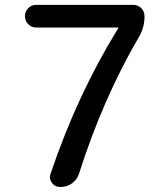

<svg xmlns="http://www.w3.org/2000/svg" viewBox="-20 -750 670 770"><path d="M182.6 -52.7Q290 -371.1 454.1 -636.7Q454.1 -637.7 454.6 -637.7Q455.1 -637.7 455.1 -638.7Q455.1 -639.6 454.1 -639.6H125Q106.4 -639.6 93.3 -652.8Q80.1 -666 80.1 -685.1Q80.1 -704.1 93.3 -717.3Q106.4 -730.5 125 -730.5H514.6Q533.2 -730.5 546.4 -717.3Q559.6 -704.1 559.6 -684.6Q559.6 -639.6 537.1 -601.6Q393.6 -356.4 296.9 -53.7Q289.1 -29.3 268.6 -14.6Q248 0 222.7 0H221.7Q200.2 0 188 -17.1Q175.8 -34.2 182.6 -52.7Z"/></svg>

Font: Rounded Mgen+ 2p medium
Style: Regular
Weight: 500
Designer: [Source Han Sans]
Ryoko NISHIZUKA  (kana & ideographs); Paul D. Hunt (Latin, Greek & Cyrillic); Wenlong ZHANG  (bopomofo
Version: Version 1.059.20150602